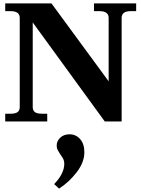

<svg xmlns="http://www.w3.org/2000/svg" viewBox="-20 -720 838 1138"><path d="M11 -46H43Q71 -46 84 -55.5Q97 -65 97 -85V-614Q97 -654 43 -654H11V-700H285L624 -238V-614Q624 -654 569 -654H537V-700H787V-654H755Q701 -654 701 -614V0H601L174 -587V-85Q174 -65 187 -55.5Q200 -46 228 -46H260V0H11ZM301 371Q361 309 361 250Q361 235 355.5 223.5Q350 212 338 196Q327 179 321.5 168.5Q316 158 316 143Q316 116 337 96Q358 76 392 76Q430 76 455 104.5Q480 133 480 182Q480 242 434.5 301Q389 360 330 398Z"/></svg>

Font: Taviraj ExtraBold
Style: Regular
Weight: 800
Designer: Katatrad Team
Foundry: CadsonDemak
Version: Version 1.001